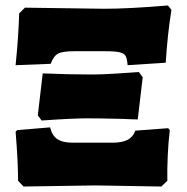

<svg xmlns="http://www.w3.org/2000/svg" viewBox="-20 -678 681 701"><path d="M50 -629 71 -650 362 -646Q449 -646 593 -658L606 -642Q592 -557 585 -449L446 -440Q444 -463 439 -473Q434 -483 417.5 -487Q401 -491 362 -491H252Q209 -491 192.5 -482.5Q176 -474 165 -445L37 -440Q48 -551 50 -629ZM118 -257 136 -410Q232 -406 316 -406Q348 -406 398.5 -409Q449 -412 487 -415L501 -396L483 -242Q467 -242 425 -244Q341 -246 302 -246Q244 -246 132 -238ZM46 -18Q46 -87 37 -197L43 -203L163 -213Q170 -183 189.5 -170Q209 -157 247 -157H389Q426 -157 446 -167.5Q466 -178 474 -201L594 -210L600 -203Q595 -164 592.5 -111Q590 -58 591 -18L569 3L328 -1L66 3Z"/></svg>

Font: Alegreya SC Black
Style: Regular
Weight: 900
Designer: Juan Pablo del Peral
Foundry: Huerta Tipografica
Version: Version 2.007; ttfautohint (v1.6)